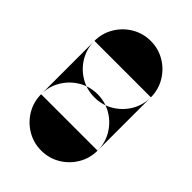

<svg xmlns="http://www.w3.org/2000/svg" viewBox="-123 -215 421 421"><g transform="rotate(45 87.5 -5.0)"><path d="M0 -87.7H175V77.7H0ZM87.7 -175Q63.7 -175 43.7 -163.2Q23.7 -151.3 11.8 -131.3Q0 -111.3 0 -87.7Q0 -63.7 11.8 -43.7Q23.7 -23.7 43.7 -11.8Q63.7 0 87.7 0Q111.3 0 131.3 -11.8Q151.3 -23.7 163.2 -43.7Q175 -63.7 175 -87.7Q175 -111.3 163.2 -131.3Q151.3 -151.3 131.3 -163.2Q111.3 -175 87.7 -175ZM87.7 -10Q63.7 -10 43.7 1.8Q23.7 13.7 11.8 33.7Q0 53.7 0 77.3Q0 101.3 11.8 121.3Q23.7 141.3 43.7 153.2Q63.7 165 87.7 165Q111.3 165 131.3 153.2Q151.3 141.3 163.2 121.3Q175 101.3 175 77.3Q175 53.7 163.2 33.7Q151.3 13.7 131.3 1.8Q111.3 -10 87.7 -10Z"/></g></svg>

Font: Wavefont Thin
Style: Regular
Weight: 100
Monospace: yes
Version: Version 3.005;gftools[0.9.33]